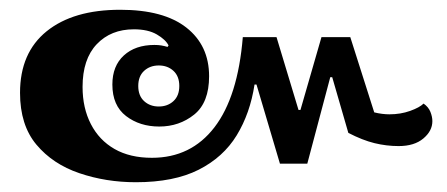

<svg xmlns="http://www.w3.org/2000/svg" viewBox="-20 -447 915 393"><path d="M258 -74Q197 -74 142.5 -92.5Q88 -111 54.5 -151Q21 -191 21 -257Q21 -339 75.5 -383Q130 -427 226 -427Q315 -427 361.5 -390.5Q408 -354 408 -291Q408 -237 377.5 -212.5Q347 -188 306 -188Q266 -188 238 -209.5Q210 -231 210 -274Q210 -312 233.5 -333.5Q257 -355 296 -355Q304 -355 310 -354Q316 -353 323 -351L325 -354Q319 -366 301 -376.5Q283 -387 254 -387Q207 -387 178 -356.5Q149 -326 149 -269Q149 -226 166 -193Q183 -160 214.5 -142Q246 -124 291 -124Q371 -124 419 -186.5Q467 -249 477 -371H546L591 -222H595L638 -371H697L746 -217Q754 -215 762 -214Q770 -213 777 -213Q800 -213 819.5 -220Q839 -227 847 -235Q857 -228 861 -218Q865 -208 865 -199Q865 -179 846.5 -163.5Q828 -148 796 -148Q771 -148 746.5 -154Q722 -160 693 -175L660 -289H656L609 -112H553L505 -274H501Q492 -215 464.5 -170Q437 -125 386.5 -99.5Q336 -74 258 -74ZM305 -229Q323 -229 335 -240Q347 -251 347 -271Q347 -291 335 -302Q323 -313 305 -313Q287 -313 275 -302Q263 -291 263 -271Q263 -251 275 -240Q287 -229 305 -229Z"/></svg>

Font: Noto Serif Thai
Style: Regular
Weight: 400
Designer: Monotype Design Team
Foundry: Monotype Imaging Inc.
Version: Version 2.001